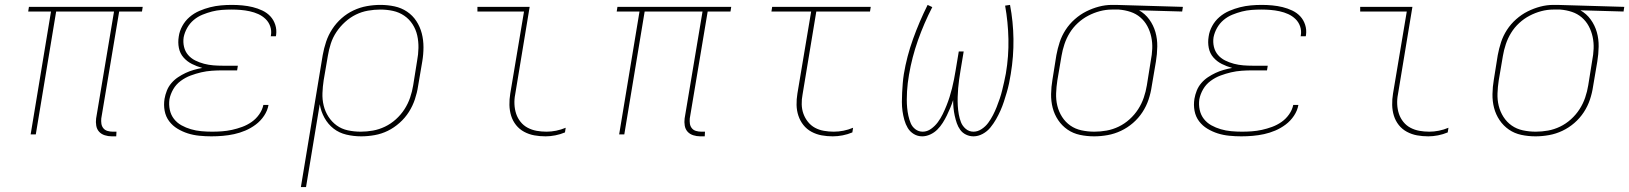

<svg xmlns="http://www.w3.org/2000/svg" viewBox="-20 -548 6644 783"><path d="M454 8H436Q421 8 407 3.5Q393 -1 384 -11Q375 -21 372.5 -35.5Q370 -50 372 -65L445 -501H209L126 0H105L188 -501H95L98 -520H562L559 -501H466L393 -65Q392 -54 393.5 -43.5Q395 -33 401.5 -25Q408 -17 418.5 -14Q429 -11 440 -11H455Z M842 8Q817 8 792.5 5.5Q768 3 746 -4Q724 -11 704 -23Q684 -35 670 -53.5Q656 -72 651.5 -96Q647 -120 651 -145Q654 -162 660.5 -178.5Q667 -195 679 -209Q691 -223 706 -233Q721 -243 737 -250.5Q753 -258 770.5 -263Q788 -268 805 -271Q783 -277 763 -287Q743 -297 728.5 -313.5Q714 -330 709.5 -352.5Q705 -375 709 -399Q712 -421 723.5 -442Q735 -463 753 -478.5Q771 -494 793 -503.5Q815 -513 837 -518.5Q859 -524 881 -526Q903 -528 925 -528Q947 -528 968.5 -526Q990 -524 1010.5 -519Q1031 -514 1050 -505Q1069 -496 1082.5 -481.5Q1096 -467 1102.5 -447Q1109 -427 1106 -405L1105 -400H1084L1085 -404Q1088 -423 1082 -440.5Q1076 -458 1063 -470.5Q1050 -483 1033.5 -490.5Q1017 -498 998.5 -502Q980 -506 961.5 -507.5Q943 -509 924 -509Q904 -509 884 -507.5Q864 -506 844.5 -501Q825 -496 805.5 -488Q786 -480 770 -466.5Q754 -453 743.5 -434.5Q733 -416 729 -396Q726 -376 730.5 -357Q735 -338 747 -324Q759 -310 776 -301.5Q793 -293 812 -288Q831 -283 850.5 -281.5Q870 -280 890 -280H950L947 -261H887Q866 -261 844 -259.5Q822 -258 800.5 -253Q779 -248 757.5 -240Q736 -232 717 -218Q698 -204 686.5 -184Q675 -164 671 -143Q668 -121 672.5 -100Q677 -79 689.5 -63Q702 -47 720 -37Q738 -27 758.5 -21Q779 -15 801 -13Q823 -11 845 -11Q865 -11 885.5 -12.5Q906 -14 926.5 -18.5Q947 -23 967.5 -30.5Q988 -38 1006 -50.5Q1024 -63 1037 -81.5Q1050 -100 1054 -120H1075Q1071 -97 1057 -76Q1043 -55 1023 -40Q1003 -25 980.5 -15.5Q958 -6 935 -1Q912 4 888.5 6Q865 8 842 8Z M1207 215 1296 -323Q1301 -351 1310 -378Q1319 -405 1335 -429.5Q1351 -454 1373 -473.5Q1395 -493 1421.5 -505.5Q1448 -518 1476 -523Q1504 -528 1531 -528Q1561 -528 1589 -522Q1617 -516 1640 -500.5Q1663 -485 1678 -462Q1693 -439 1700 -412Q1707 -385 1707 -355.5Q1707 -326 1702 -297L1685 -197Q1681 -170 1672 -143Q1663 -116 1647.5 -91.5Q1632 -67 1609.5 -47Q1587 -27 1561.5 -14.5Q1536 -2 1508 3Q1480 8 1453 8Q1422 8 1392.5 1Q1363 -6 1340.5 -23.5Q1318 -41 1303.5 -67Q1289 -93 1284 -123L1228 215ZM1451 -11Q1476 -11 1501 -15.5Q1526 -20 1550 -31.5Q1574 -43 1594.5 -61.5Q1615 -80 1629.5 -102.5Q1644 -125 1652.5 -150Q1661 -175 1665 -200L1681 -300Q1686 -326 1686.5 -352.5Q1687 -379 1681.5 -403.5Q1676 -428 1662.5 -449Q1649 -470 1628.5 -484Q1608 -498 1583 -503.5Q1558 -509 1531 -509Q1506 -509 1480.5 -504.5Q1455 -500 1431.5 -488.5Q1408 -477 1387.5 -458.5Q1367 -440 1352 -417.5Q1337 -395 1329 -370Q1321 -345 1317 -320L1300 -221Q1296 -195 1295 -168.5Q1294 -142 1300 -117.5Q1306 -93 1319.5 -72Q1333 -51 1353 -36.5Q1373 -22 1398.5 -16.5Q1424 -11 1451 -11Z M2205 8Q2181 8 2159 4Q2137 0 2117.5 -10.5Q2098 -21 2084.5 -38Q2071 -55 2064.5 -76Q2058 -97 2057.5 -120Q2057 -143 2061 -167L2117 -501H1927V-520H2140L2081 -163Q2077 -143 2078 -122.5Q2079 -102 2085 -84Q2091 -66 2103 -51Q2115 -36 2132 -27Q2149 -18 2168.5 -14.5Q2188 -11 2209 -11Q2228 -11 2248 -15Q2268 -19 2287 -27L2284 -8Q2265 0 2244.5 4Q2224 8 2205 8Z M2854 8H2836Q2821 8 2807 3.5Q2793 -1 2784 -11Q2775 -21 2772.5 -35.5Q2770 -50 2772 -65L2845 -501H2609L2526 0H2505L2588 -501H2495L2498 -520H2962L2959 -501H2866L2793 -65Q2792 -54 2793.5 -43.5Q2795 -33 2801.5 -25Q2808 -17 2818.5 -14Q2829 -11 2840 -11H2855Z M3376 8Q3353 8 3331 4Q3309 0 3289.5 -10.5Q3270 -21 3256.5 -38Q3243 -55 3236 -76Q3229 -97 3228.5 -120Q3228 -143 3232 -167L3288 -501H3126L3129 -520H3531L3528 -501H3309L3253 -163Q3249 -143 3249.5 -122.5Q3250 -102 3256.5 -84Q3263 -66 3275 -51Q3287 -36 3303.5 -27Q3320 -18 3340 -14.5Q3360 -11 3380 -11Q3400 -11 3420 -15Q3440 -19 3459 -27L3456 -8Q3437 0 3416.5 4Q3396 8 3376 8Z M3741 8Q3722 8 3706.5 -1.5Q3691 -11 3682 -26Q3673 -41 3668 -59Q3663 -77 3660.5 -95Q3658 -113 3658 -132Q3658 -151 3659 -170Q3660 -189 3661.5 -208Q3663 -227 3666 -246Q3678 -318 3703.5 -389Q3729 -460 3763 -528L3782 -519Q3748 -453 3723.5 -383.5Q3699 -314 3687 -243Q3684 -226 3682 -209Q3680 -192 3679 -175.5Q3678 -159 3678 -142Q3678 -125 3679.5 -108.5Q3681 -92 3684.5 -76Q3688 -60 3694 -45.5Q3700 -31 3713 -21Q3726 -11 3743 -11Q3761 -11 3777 -22.5Q3793 -34 3804.5 -49.5Q3816 -65 3824.5 -82.5Q3833 -100 3840 -117.5Q3847 -135 3852.5 -152.5Q3858 -170 3862.5 -188Q3867 -206 3870.5 -224Q3874 -242 3877 -260L3890 -338H3910L3897 -260Q3894 -242 3891.5 -224Q3889 -206 3887.5 -188Q3886 -170 3885.5 -152Q3885 -134 3886 -116.5Q3887 -99 3890 -82Q3893 -65 3899 -49.5Q3905 -34 3918.5 -22.5Q3932 -11 3950 -11Q3967 -11 3983 -21.5Q3999 -32 4010 -47Q4021 -62 4029.5 -78.5Q4038 -95 4044.5 -111.5Q4051 -128 4057 -145.5Q4063 -163 4067 -180Q4071 -197 4075 -214Q4079 -231 4082 -248Q4094 -319 4092.5 -388.5Q4091 -458 4079 -525L4099 -528Q4112 -460 4113 -389Q4114 -318 4102 -246Q4099 -227 4095 -208Q4091 -189 4085.5 -170.5Q4080 -152 4074 -133.5Q4068 -115 4060 -97Q4052 -79 4042 -61.5Q4032 -44 4019 -28Q4006 -12 3987.5 -2Q3969 8 3950 8Q3934 8 3919.5 1Q3905 -6 3896 -18.5Q3887 -31 3882 -45.5Q3877 -60 3873.5 -76Q3870 -92 3868.5 -108Q3867 -124 3867 -140Q3862 -124 3855.5 -108.5Q3849 -93 3841.5 -77.5Q3834 -62 3824.5 -47Q3815 -32 3802.5 -19.5Q3790 -7 3773.5 0.5Q3757 8 3741 8Z M4442 8Q4412 8 4384 2Q4356 -4 4333.5 -19.5Q4311 -35 4295.5 -58Q4280 -81 4273 -108Q4266 -135 4266.5 -164.5Q4267 -194 4272 -223L4288 -323Q4293 -350 4301.5 -376Q4310 -402 4325.5 -426Q4341 -450 4363 -469.5Q4385 -489 4410 -501.5Q4435 -514 4461.5 -521Q4488 -528 4515 -528H4531L4804 -520L4801 -501L4625 -506Q4650 -492 4667 -468.5Q4684 -445 4692 -417Q4700 -389 4699.5 -358Q4699 -327 4694 -297L4677 -197Q4673 -169 4664 -142Q4655 -115 4639 -90.5Q4623 -66 4600.5 -46.5Q4578 -27 4551.5 -14.5Q4525 -2 4497 3Q4469 8 4442 8ZM4443 -11Q4468 -11 4493 -15.5Q4518 -20 4542 -31.5Q4566 -43 4586.5 -61.5Q4607 -80 4621.5 -102.5Q4636 -125 4644.5 -150Q4653 -175 4657 -200L4673 -300Q4678 -325 4679 -349.5Q4680 -374 4675 -397.5Q4670 -421 4659 -441.5Q4648 -462 4630.5 -477Q4613 -492 4590.5 -499.5Q4568 -507 4543 -509H4514Q4490 -509 4465.5 -502.5Q4441 -496 4418 -484Q4395 -472 4375.5 -454Q4356 -436 4342.5 -414Q4329 -392 4321 -368Q4313 -344 4309 -320L4292 -220Q4288 -194 4287 -167.5Q4286 -141 4292 -116.5Q4298 -92 4311.5 -71Q4325 -50 4345 -36Q4365 -22 4390.5 -16.5Q4416 -11 4443 -11Z M5042 8Q5017 8 4992.5 5.5Q4968 3 4946 -4Q4924 -11 4904 -23Q4884 -35 4870 -53.5Q4856 -72 4851.5 -96Q4847 -120 4851 -145Q4854 -162 4860.5 -178.5Q4867 -195 4879 -209Q4891 -223 4906 -233Q4921 -243 4937 -250.5Q4953 -258 4970.5 -263Q4988 -268 5005 -271Q4983 -277 4963 -287Q4943 -297 4928.5 -313.5Q4914 -330 4909.5 -352.5Q4905 -375 4909 -399Q4912 -421 4923.5 -442Q4935 -463 4953 -478.5Q4971 -494 4993 -503.5Q5015 -513 5037 -518.5Q5059 -524 5081 -526Q5103 -528 5125 -528Q5147 -528 5168.5 -526Q5190 -524 5210.5 -519Q5231 -514 5250 -505Q5269 -496 5282.5 -481.5Q5296 -467 5302.5 -447Q5309 -427 5306 -405L5305 -400H5284L5285 -404Q5288 -423 5282 -440.5Q5276 -458 5263 -470.5Q5250 -483 5233.5 -490.5Q5217 -498 5198.5 -502Q5180 -506 5161.5 -507.5Q5143 -509 5124 -509Q5104 -509 5084 -507.5Q5064 -506 5044.5 -501Q5025 -496 5005.5 -488Q4986 -480 4970 -466.5Q4954 -453 4943.5 -434.5Q4933 -416 4929 -396Q4926 -376 4930.5 -357Q4935 -338 4947 -324Q4959 -310 4976 -301.5Q4993 -293 5012 -288Q5031 -283 5050.5 -281.5Q5070 -280 5090 -280H5150L5147 -261H5087Q5066 -261 5044 -259.5Q5022 -258 5000.5 -253Q4979 -248 4957.5 -240Q4936 -232 4917 -218Q4898 -204 4886.5 -184Q4875 -164 4871 -143Q4868 -121 4872.5 -100Q4877 -79 4889.5 -63Q4902 -47 4920 -37Q4938 -27 4958.5 -21Q4979 -15 5001 -13Q5023 -11 5045 -11Q5065 -11 5085.5 -12.5Q5106 -14 5126.5 -18.5Q5147 -23 5167.5 -30.5Q5188 -38 5206 -50.5Q5224 -63 5237 -81.5Q5250 -100 5254 -120H5275Q5271 -97 5257 -76Q5243 -55 5223 -40Q5203 -25 5180.5 -15.5Q5158 -6 5135 -1Q5112 4 5088.5 6Q5065 8 5042 8Z M5805 8Q5781 8 5759 4Q5737 0 5717.5 -10.5Q5698 -21 5684.5 -38Q5671 -55 5664.5 -76Q5658 -97 5657.5 -120Q5657 -143 5661 -167L5717 -501H5527V-520H5740L5681 -163Q5677 -143 5678 -122.5Q5679 -102 5685 -84Q5691 -66 5703 -51Q5715 -36 5732 -27Q5749 -18 5768.5 -14.5Q5788 -11 5809 -11Q5828 -11 5848 -15Q5868 -19 5887 -27L5884 -8Q5865 0 5844.5 4Q5824 8 5805 8Z M6242 8Q6212 8 6184 2Q6156 -4 6133.5 -19.5Q6111 -35 6095.5 -58Q6080 -81 6073 -108Q6066 -135 6066.5 -164.5Q6067 -194 6072 -223L6088 -323Q6093 -350 6101.5 -376Q6110 -402 6125.5 -426Q6141 -450 6163 -469.5Q6185 -489 6210 -501.5Q6235 -514 6261.5 -521Q6288 -528 6315 -528H6331L6604 -520L6601 -501L6425 -506Q6450 -492 6467 -468.5Q6484 -445 6492 -417Q6500 -389 6499.5 -358Q6499 -327 6494 -297L6477 -197Q6473 -169 6464 -142Q6455 -115 6439 -90.5Q6423 -66 6400.5 -46.5Q6378 -27 6351.5 -14.5Q6325 -2 6297 3Q6269 8 6242 8ZM6243 -11Q6268 -11 6293 -15.5Q6318 -20 6342 -31.5Q6366 -43 6386.5 -61.5Q6407 -80 6421.5 -102.5Q6436 -125 6444.5 -150Q6453 -175 6457 -200L6473 -300Q6478 -325 6479 -349.5Q6480 -374 6475 -397.5Q6470 -421 6459 -441.5Q6448 -462 6430.5 -477Q6413 -492 6390.5 -499.5Q6368 -507 6343 -509H6314Q6290 -509 6265.5 -502.5Q6241 -496 6218 -484Q6195 -472 6175.5 -454Q6156 -436 6142.5 -414Q6129 -392 6121 -368Q6113 -344 6109 -320L6092 -220Q6088 -194 6087 -167.5Q6086 -141 6092 -116.5Q6098 -92 6111.5 -71Q6125 -50 6145 -36Q6165 -22 6190.5 -16.5Q6216 -11 6243 -11Z"/></svg>

Font: Iosevka Thin Extended Oblique
Style: Regular
Weight: 100
Width: 7
Italic angle: -9°
Monospace: yes
Designer: Belleve Invis
Foundry: Belleve Invis
Version: Version 32.5.0; ttfautohint (v1.8.4)